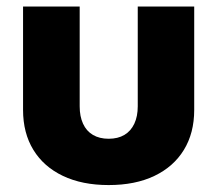

<svg xmlns="http://www.w3.org/2000/svg" viewBox="-20 -542 648 573"><path d="M304.2 10.3Q225.1 10.3 167.7 -17.1Q110.4 -44.4 79.6 -94.7Q48.8 -145 48.8 -213.9V-522.5H217.8V-224.6Q217.8 -194.8 227.8 -172.9Q237.8 -150.9 257.3 -139.4Q276.9 -127.9 304.2 -127.9Q332 -127.9 351.3 -139.4Q370.6 -150.9 380.9 -172.9Q391.1 -194.8 391.1 -224.6V-522.5H559.6V-213.9Q559.6 -145 528.8 -94.7Q498 -44.4 440.9 -17.1Q383.8 10.3 304.2 10.3Z"/></svg>

Font: Inter 28pt ExtraBold
Style: Regular
Weight: 800
Designer: Rasmus Andersson
Foundry: rsms
Version: Version 4.001;git-66647c0bb